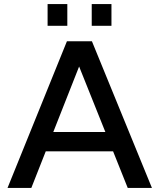

<svg xmlns="http://www.w3.org/2000/svg" viewBox="-20 -924 783 944"><path d="M498 -275H242L369 -597ZM727 0 432 -721H309L17 0H134L205 -180H536L608 0ZM311 -797V-904H214V-797ZM528 -797V-904H431V-797Z"/></svg>

Font: Perun Medium
Style: Regular
Weight: 500
Foundry: Copyright (c) Stefan Peev, Context Ltd, 2016
Version: Version 1.089